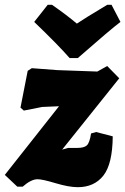

<svg xmlns="http://www.w3.org/2000/svg" viewBox="-48 -767 520 797"><path d="M415 -747 452 -676Q412 -646 275 -526H241Q194 -580 94 -676L150 -747H168Q231 -703 271 -669Q297 -687 397 -747ZM397 -493 447 -442 210 -146 235 -153H273Q301 -153 312.5 -163.5Q324 -174 330 -213L351 -219L420 -201Q419 -86 381 -38Q343 10 275 10Q238 10 183 -6.5Q128 -23 108 -23Q81 -23 46 8H24L-28 -41L197 -326L127 -323L51 -308L37 -320L67 -473L84 -484L189 -476L356 -470Z"/></svg>

Font: Alegreya Sans SC Black
Style: Italic
Weight: 900
Italic angle: -7°
Designer: Juan Pablo del Peral
Foundry: Huerta Tipografica
Version: Version 2.007